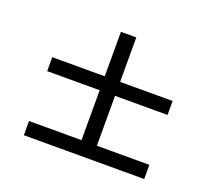

<svg xmlns="http://www.w3.org/2000/svg" viewBox="-94 -750 846 763"><g transform="rotate(20 328.5 -369.0)"><path d="M361 -381V-170H583V-110H74V-170H296V-381H74V-440H296V-628H361V-440H583V-381Z"/></g></svg>

Font: Poppins-tnum Light
Style: Regular
Weight: 300
Designer: Ninad Kale (Devanagari), Jonny Pinhorn (Latin)
Foundry: Indian Type Foundry
Version: Version 4.004